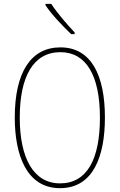

<svg xmlns="http://www.w3.org/2000/svg" viewBox="-20 -971 624 1001"><path d="M247 -951H217V-944C250 -894 309 -833 351 -793H369V-802C328 -846 281 -899 247 -951ZM527 -358C527 -576 457 -724 295 -724C141 -724 57 -594 57 -358C57 -164 118 10 293 10C467 10 527 -158 527 -358ZM83 -358C83 -569 152 -699 295 -699C430 -699 501 -576 501 -358C501 -141 434 -15 293 -15C155 -15 83 -146 83 -358Z"/></svg>

Font: Noto Sans Condensed Thin
Style: Regular
Weight: 100
Width: 3
Designer: Monotype Design Team
Foundry: Monotype Imaging Inc.
Version: Version 2.013